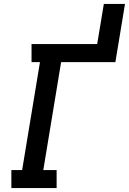

<svg xmlns="http://www.w3.org/2000/svg" viewBox="-20 -960 658 980"><path d="M38 0V-92H93L184 -643H141V-735H476L510 -940H618L569 -643H292L201 -92H269V0Z"/></svg>

Font: Iosevka Etoile SmBdObl
Style: Regular
Weight: 600
Italic angle: -9°
Designer: Belleve Invis
Foundry: Belleve Invis
Version: Version 15.5.2; ttfautohint (v1.8.4)